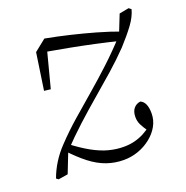

<svg xmlns="http://www.w3.org/2000/svg" viewBox="-99 -582 676 697"><g transform="rotate(-20 239.0 -233.5)"><path d="M265 23Q231 23 199.5 12Q168 1 137 -23Q106 -47 71 -85L87 -106Q128 -74 161.5 -55.5Q195 -37 224 -29.5Q253 -22 281 -22Q304 -22 323.5 -27Q343 -32 360 -41Q377 -50 392 -62L390 -42L384 -46Q370 -66 363.5 -79.5Q357 -93 357 -109Q357 -130 367 -142Q377 -154 393 -156Q405 -151 411 -137.5Q417 -124 417 -102Q417 -76 404.5 -53.5Q392 -31 370 -13.5Q348 4 321 13.5Q294 23 265 23ZM55 2 18 8 10 2Q20 -26 37 -53.5Q54 -81 78 -106Q114 -144 153.5 -178.5Q193 -213 234.5 -248.5Q276 -284 318 -323Q360 -362 403 -409L432 -482L469 -489L478 -482Q471 -455 450 -426.5Q429 -398 397 -363Q362 -327 324 -293.5Q286 -260 246 -226Q206 -192 166 -155.5Q126 -119 86 -77ZM78 -312 99 -454 144 -490Q192 -481 238 -470Q284 -459 330 -446Q376 -433 422 -416L403 -387Q355 -399 308.5 -409Q262 -419 214.5 -428Q167 -437 115 -446L145 -470L103 -309Z"/></g></svg>

Font: Source Serif 4 18pt Light
Style: Italic
Weight: 300
Italic angle: -12°
Designer: Frank Grießhammer
Foundry: Adobe Systems Incorporated
Version: Version 4.004;hotconv 1.0.116;makeotfexe 2.5.65601